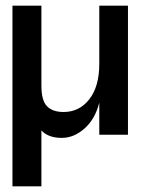

<svg xmlns="http://www.w3.org/2000/svg" viewBox="-20 -475 586 677"><path d="M198.2 11.2Q149.9 11.2 126 -15.1V182.1H23.9V-455.1H126V-172.9Q126 -120.1 146 -100.1Q166 -80.1 204.1 -80.1Q259.8 -80.1 294.9 -125Q330.1 -169.9 330.1 -250V-455.1H431.2V0H330.1V-112.8Q314.9 -54.2 277.6 -21.5Q240.2 11.2 198.2 11.2Z"/></svg>

Font: Anonymous Pro
Style: Bold
Weight: 700
Monospace: yes
Designer: Mark Simonson
Version: Version 1.003